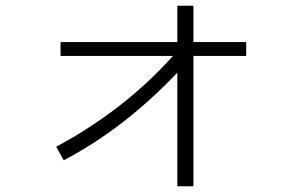

<svg xmlns="http://www.w3.org/2000/svg" viewBox="-20 -636 1040 666"><path d="M201 -80 175 -127Q289 -188 391 -266.5Q493 -345 580 -442H190V-490H595V-616H651V-490H834V-442H651V10H595V-384Q507 -291 409 -214.5Q311 -138 201 -80Z"/></svg>

Font: Murecho Light
Style: Regular
Weight: 300
Designer: Neil Summerour
Foundry: Positype
Version: Version 1.010; ttfautohint (v1.8.3)